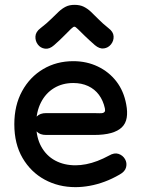

<svg xmlns="http://www.w3.org/2000/svg" viewBox="-20 -760 588 791"><path d="M170 -294Q145 -294 132 -280.5Q119 -267 119 -249Q119 -231 132 -217.5Q145 -204 170 -204Q191 -204 212.5 -204Q234 -204 257.5 -204Q281 -204 308 -204Q335 -204 367 -204Q409 -204 437.5 -212Q466 -220 482 -235.5Q498 -251 502 -275Q506 -299 500 -330Q490 -385 459.5 -424.5Q429 -464 383 -486Q337 -508 282 -508Q213 -508 158 -475.5Q103 -443 71 -384.5Q39 -326 39 -248Q39 -167 73 -109Q107 -51 164 -20Q221 11 291 11Q319 11 349.5 5.5Q380 0 411 -11.5Q442 -23 473 -41Q495 -53 499.5 -71Q504 -89 495 -104.5Q486 -120 468.5 -126Q451 -132 429 -119Q405 -106 381.5 -97Q358 -88 335 -83.5Q312 -79 291 -79Q244 -79 207.5 -98.5Q171 -118 150 -156Q129 -194 129 -248Q129 -299 148.5 -337.5Q168 -376 202.5 -397Q237 -418 282 -418Q316 -418 343 -405.5Q370 -393 387.5 -369.5Q405 -346 412 -314Q414 -304 411.5 -300Q409 -296 403.5 -294.5Q398 -293 388.5 -293.5Q379 -294 367 -294Q334 -294 299.5 -294Q265 -294 232 -294Q199 -294 170 -294ZM147 -644Q127 -629 126 -610Q125 -591 136 -576.5Q147 -562 165.5 -559.5Q184 -557 203 -574Q228 -596 245 -613.5Q262 -631 272.5 -641Q283 -651 287 -650Q291 -650 301.5 -639.5Q312 -629 329.5 -612Q347 -595 371 -574Q390 -558 408 -560.5Q426 -563 437.5 -577.5Q449 -592 448 -610.5Q447 -629 427 -644Q402 -664 385 -681.5Q368 -699 354 -712Q340 -725 324.5 -732.5Q309 -740 287 -740Q266 -740 251 -732.5Q236 -725 222 -712Q208 -699 190.5 -681.5Q173 -664 147 -644Z"/></svg>

Font: Tilt Neon
Style: Regular
Weight: 400
Designer: Andy Clymer
Foundry: Andy Clymer
Version: Version 1.000